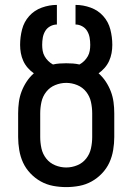

<svg xmlns="http://www.w3.org/2000/svg" viewBox="-20 -755 540 783"><path d="M250 8Q223 8 196.5 3Q170 -2 146.5 -15Q123 -28 104 -48Q85 -68 74 -92Q63 -116 58.5 -143Q54 -170 54 -196V-293Q54 -316 57 -338.5Q60 -361 68 -382Q76 -403 88.5 -422Q101 -441 118 -456Q105 -465 93.5 -478Q82 -491 75 -506.5Q68 -522 65 -538.5Q62 -555 62 -572Q62 -604 70 -635Q78 -666 99 -689.5Q120 -713 150.5 -724Q181 -735 212 -735V-655Q198 -655 185 -648Q172 -641 164.5 -628.5Q157 -616 154.5 -601.5Q152 -587 152 -572Q152 -560 154 -548Q156 -536 162 -525.5Q168 -515 176.5 -506.5Q185 -498 196 -492Q209 -495 222.5 -496Q236 -497 250 -497Q264 -497 277.5 -496Q291 -495 304 -492Q315 -498 323.5 -506.5Q332 -515 338 -525.5Q344 -536 346 -548Q348 -560 348 -572Q348 -587 345.5 -601.5Q343 -616 335.5 -628.5Q328 -641 315 -648Q302 -655 288 -655V-735Q319 -735 349.5 -724Q380 -713 401 -689.5Q422 -666 430 -635Q438 -604 438 -572Q438 -555 435 -538.5Q432 -522 425 -506.5Q418 -491 406.5 -478Q395 -465 382 -456Q399 -441 411.5 -422Q424 -403 432 -382Q440 -361 443 -338.5Q446 -316 446 -293V-196Q446 -170 441.5 -143Q437 -116 426 -92Q415 -68 396 -48Q377 -28 353.5 -15Q330 -2 303.5 3Q277 8 250 8ZM250 -72Q273 -72 295 -81Q317 -90 331.5 -108.5Q346 -127 351 -150Q356 -173 356 -196V-293Q356 -316 351 -339Q346 -362 331.5 -380.5Q317 -399 295 -408Q273 -417 250 -417Q227 -417 205 -408Q183 -399 168.5 -380.5Q154 -362 149 -339Q144 -316 144 -293V-196Q144 -173 149 -150Q154 -127 168.5 -108.5Q183 -90 205 -81Q227 -72 250 -72Z"/></svg>

Font: Iosevka Fixed Medium
Style: Regular
Weight: 500
Monospace: yes
Designer: Belleve Invis
Foundry: Belleve Invis
Version: Version 32.3.0